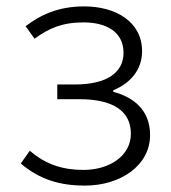

<svg xmlns="http://www.w3.org/2000/svg" viewBox="-20 -567 535 600"><path d="M245 13C357 13 449 -50 449 -145C449 -225 395 -264 334 -280V-285C390 -308 424 -351 424 -407C424 -499 342 -547 243 -547C163 -547 107 -521 60 -485L88 -446C132 -478 173 -497 241 -497C313 -497 366 -467 366 -402C366 -341 315 -303 214 -303H159V-257H228C332 -257 389 -221 389 -149C389 -80 322 -36 241 -36C180 -36 125 -51 73 -96L45 -56C105 -5 169 13 245 13Z"/></svg>

Font: Spoqa Han Sans Neo Light
Style: Regular
Weight: 300
Designer: [Spoqa Han Sans Neo] Dong-huui Kim  Younghwa Kang  Yujin Lee  [Noto Sans] Ryoko NISHIZUKA  (kana & ideographs); Paul D. 
Foundry: Spoqa (http://www.spoqa-han-sans.com)
Version: Version 1.000